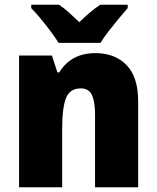

<svg xmlns="http://www.w3.org/2000/svg" viewBox="-20 -786 658 806"><path d="M381 -563Q462 -563 511 -513Q560 -463 560 -360V0H379V-304Q379 -359 366 -387Q353 -415 319 -415Q273 -415 257 -374Q241 -333 241 -246V0H60V-553H198L221 -482H229Q252 -521 290 -542Q328 -563 381 -563ZM226 -606Q213 -627 192.5 -654.5Q172 -682 150 -708.5Q128 -735 111 -752V-766H228Q250 -751 269.5 -733.5Q289 -716 313 -693Q337 -716 358 -734Q379 -752 401 -766H516V-752Q500 -734 478.5 -708Q457 -682 436 -655Q415 -628 402 -606Z"/></svg>

Font: Noto Sans Gurmukhi UI SemiCondensed Black
Style: Regular
Weight: 900
Width: 4
Designer: Jelle Bosma - Monotype Design Team
Foundry: Monotype Imaging Inc.
Version: Version 2.004; ttfautohint (v1.8.4.7-5d5b)